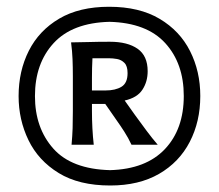

<svg xmlns="http://www.w3.org/2000/svg" viewBox="-20 -828 660 579"><path d="M309.1 -807.6Q400.4 -807.6 461.4 -771.2Q522.5 -734.9 553.2 -673.8Q584 -612.8 584 -538.6Q584 -461.4 552.2 -400.1Q520.5 -338.9 459.7 -303.7Q398.9 -268.6 312.5 -268.6Q218.3 -268.6 157 -306.2Q95.7 -343.8 65.9 -405.3Q36.1 -466.8 36.1 -538.1Q36.1 -613.8 66.9 -674.8Q97.7 -735.8 158.4 -771.7Q219.2 -807.6 309.1 -807.6ZM310.1 -762.2Q198.2 -759.3 141.8 -698Q85.4 -636.7 85.4 -538.1Q85.4 -442.4 140.6 -380.1Q195.8 -317.9 312 -314.9Q419.9 -317.9 477.1 -378.2Q534.2 -438.5 534.2 -538.6Q534.2 -636.7 478.3 -698Q422.4 -759.3 310.1 -762.2ZM311.5 -702.1Q364.7 -702.1 395 -680.9Q425.3 -659.7 425.3 -613.3Q425.3 -581.5 409.4 -557.4Q393.6 -533.2 356 -524.9L387.2 -481Q403.8 -458 421.9 -433.8Q439.9 -409.7 455.6 -391.6H376.5Q366.7 -412.6 354.7 -431.2Q342.8 -449.7 330.6 -466.8L297.4 -514.6H257.3V-493.2Q257.3 -439.9 262.7 -391.6H195.8Q198.2 -418 199 -441.4Q199.7 -464.8 199.7 -493.2V-597.2Q199.7 -626 198.7 -649.9Q197.8 -673.8 194.3 -700.2Q217.3 -700.2 246.3 -701.2Q275.4 -702.1 311.5 -702.1ZM309.6 -652.3H258.8Q257.3 -624 257.3 -593.3V-555.2H298.3Q328.1 -555.2 346.4 -566.4Q364.7 -577.6 364.7 -607.4Q364.7 -628.9 355.2 -638.4Q345.7 -647.9 332.8 -650.1Q319.8 -652.3 309.6 -652.3Z"/></svg>

Font: Pinar SemiBold
Style: Regular
Weight: 600
Designer: Amin Abedi
Version: Version 3.000